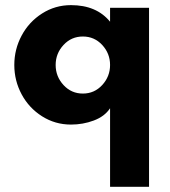

<svg xmlns="http://www.w3.org/2000/svg" viewBox="-20 -471 655 741"><path d="M374.5 -142.8Q404.8 -175.8 404.8 -220.2Q404.8 -264.6 374.5 -297.4Q344.2 -330.1 299.8 -330.1Q255.4 -330.1 225.1 -297.4Q194.8 -264.6 194.8 -220.2Q194.8 -175.8 225.1 -142.8Q255.4 -109.9 299.8 -109.9Q344.2 -109.9 374.5 -142.8ZM555.2 -440.9V250H404.8V-53.2Q383.8 -21.5 342 -5.9Q300.3 9.8 253.9 9.8Q192.9 9.8 142.3 -22.2Q91.8 -54.2 63.5 -106.9Q35.2 -159.7 35.2 -220.2Q35.2 -280.8 63.5 -333.7Q91.8 -386.7 142.3 -418.9Q192.9 -451.2 253.9 -451.2Q352.5 -451.2 404.8 -387.2V-440.9Z"/></svg>

Font: Glacial Indifference
Style: Bold
Weight: 700
Version: Version 1.001